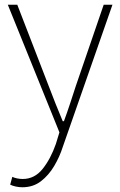

<svg xmlns="http://www.w3.org/2000/svg" viewBox="-20 -547 508 811"><path d="M74 244Q61 244 47 241Q33 238 23 233L32 200Q40 204 52 206.5Q64 209 76 209Q126 209 160 166.5Q194 124 216 61L231 12L13 -527H53L186 -183Q199 -149 214.5 -109.5Q230 -70 245 -35H250Q263 -70 276 -109.5Q289 -149 300 -183L418 -527H455L245 74Q232 115 209 154Q186 193 153 218.5Q120 244 74 244Z"/></svg>

Font: Shanggu Sans SC VF
Style: Regular
Weight: 250
Designer: GuiWonder
Version: Version 1.021